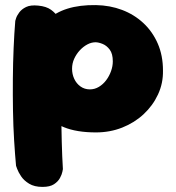

<svg xmlns="http://www.w3.org/2000/svg" viewBox="-20 -519 691 754"><path d="M357 1Q281 1 231 -19.5Q181 -40 153.5 -75Q126 -110 114.5 -155Q103 -200 103 -250Q103 -314 118.5 -361.5Q134 -409 165.5 -439.5Q197 -470 245 -485Q293 -500 357 -499Q412 -498 459.5 -480Q507 -462 543 -428.5Q579 -395 599.5 -348Q620 -301 620 -242Q621 -192 600.5 -148Q580 -104 544 -70.5Q508 -37 460 -18Q412 1 357 1ZM147 215Q115 215 94.5 202.5Q74 190 63 173.5Q52 157 47.5 144.5Q43 132 43 132Q39 89 35.5 33Q32 -23 31 -84.5Q30 -146 30.5 -209Q31 -272 33.5 -330.5Q36 -389 40 -437Q40 -437 43 -447Q46 -457 55.5 -470Q65 -483 82.5 -491.5Q100 -500 130 -497Q162 -494 180.5 -480.5Q199 -467 208 -451Q217 -435 220 -423Q223 -411 223 -411Q222 -373 221 -320.5Q220 -268 219.5 -207.5Q219 -147 220 -84.5Q221 -22 222.5 37Q224 96 227 145Q227 145 225 155.5Q223 166 215.5 180Q208 194 192 204.5Q176 215 147 215ZM333 -168Q352 -168 368.5 -178Q385 -188 397 -204Q409 -220 416 -239.5Q423 -259 423 -278Q423 -308 411 -324Q399 -340 383 -346.5Q367 -353 355 -353Q339 -353 323 -344.5Q307 -336 293.5 -321.5Q280 -307 271.5 -288.5Q263 -270 263 -249Q263 -228 271.5 -209.5Q280 -191 296 -179.5Q312 -168 333 -168Z"/></svg>

Font: Sour Gummy Black
Style: Regular
Weight: 900
Version: Version 1.000